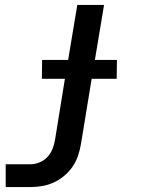

<svg xmlns="http://www.w3.org/2000/svg" viewBox="-20 -540 640 775"><path d="M3 215V123H103Q121 123 139.5 115.5Q158 108 171.5 93.5Q185 79 192 61Q199 43 202 25L242 -222H149L150 -298H255L292 -520H400L363 -298H452L451 -222H350L307 40Q303 64 295.5 87Q288 110 274 131Q260 152 240 169Q220 186 197 196.5Q174 207 150 211Q126 215 103 215Z"/></svg>

Font: Iosevka Semibold Extended
Style: Italic
Weight: 600
Width: 7
Italic angle: -9°
Monospace: yes
Designer: Belleve Invis
Foundry: Belleve Invis
Version: Version 32.5.0; ttfautohint (v1.8.4)